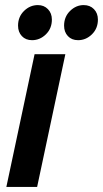

<svg xmlns="http://www.w3.org/2000/svg" viewBox="-20 -735 405 755"><path d="M5 0 116 -522H237L126 0ZM51 -634Q51 -669 74.5 -692Q98 -715 129 -715Q153 -715 168.5 -699Q184 -683 184 -658Q184 -623 160.5 -600Q137 -577 106 -577Q81 -577 66 -593Q51 -609 51 -634ZM232 -634Q232 -669 255.5 -692Q279 -715 309 -715Q334 -715 349.5 -699Q365 -683 365 -658Q365 -623 341.5 -600Q318 -577 287 -577Q262 -577 247 -593Q232 -609 232 -634Z"/></svg>

Font: Radio Canada Condensed SemiBold
Style: Italic
Weight: 600
Width: 3
Italic angle: -12°
Designer: Charles Daoud, Etienne Aubert Bonn, Alexandre Saumier Demers, Jacques Le Bailly
Foundry: Radio-Canada
Version: Version 2.104; ttfautohint (v1.8.4.7-5d5b);gftools[0.9.28.de